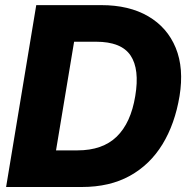

<svg xmlns="http://www.w3.org/2000/svg" viewBox="-20 -748 746 768"><path d="M307.1 0H4.4L125 -727.5H385.3Q496.1 -727.5 572.8 -682.9Q649.4 -638.2 682.9 -556.6Q716.3 -475.1 698.2 -363.8Q679.7 -252.4 629.9 -170.9Q580.1 -89.4 499.5 -44.7Q418.9 0 307.1 0ZM204.1 -146.5H290Q390.1 -146.5 446.8 -201.4Q503.4 -256.3 521 -363.8Q539.1 -471.2 502.2 -526.1Q465.3 -581.1 364.3 -581.1H276.4Z"/></svg>

Font: Inter Display ExtraBold
Style: Italic
Weight: 800
Italic angle: -9.39999°
Designer: Rasmus Andersson
Foundry: rsms
Version: Version 4.000;git-a52131595